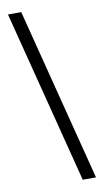

<svg xmlns="http://www.w3.org/2000/svg" viewBox="-118 -918 673 1239"><g transform="rotate(-10 218.0 -299.0)"><path d="M116 -866 406 268H319L29 -866Z"/></g></svg>

Font: Noto Sans Telugu UI
Style: Regular
Weight: 400
Designer: Jelle Bosma - Monotype Design Team
Foundry: Monotype Imaging Inc.
Version: Version 2.006